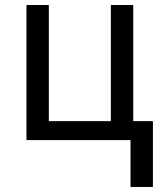

<svg xmlns="http://www.w3.org/2000/svg" viewBox="-20 -556 642 762"><path d="M586.9 186H498V0H85V-536.1H173.8V-75.2H419.9V-536.1H508.8V-75.2H586.9Z"/></svg>

Font: Droid Sans
Style: Regular
Weight: 400
Foundry: Ascender Corporation
Version: Version 1.00 build 114